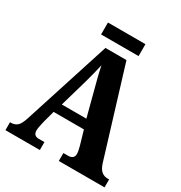

<svg xmlns="http://www.w3.org/2000/svg" viewBox="-195 -991 1068 1131"><g transform="rotate(30 339.5 -425.5)"><path d="M5 0V-54H13Q36 -54 53 -68Q70 -82 84 -126L273 -714H416L599 -116Q610 -82 627.5 -68Q645 -54 669 -54H679V0H368V-54H402Q417 -54 428.5 -62Q440 -70 440 -89Q440 -101 436.5 -115.5Q433 -130 431 -139L403 -235H197L175 -154Q173 -142 168.5 -123.5Q164 -105 164 -91Q164 -54 200 -54H239V0ZM217 -297H384L335 -484Q326 -517 318 -549.5Q310 -582 304 -614Q297 -583 288.5 -550.5Q280 -518 272 -488ZM211 -770V-851H466V-770Z"/></g></svg>

Font: Noto Serif Tamil Condensed ExtraBold
Style: Italic
Weight: 800
Width: 3
Italic angle: -12°
Designer: Indian Type Foundry, Tom Grace, and the Monotype Design Team
Foundry: Monotype Imaging Inc.
Version: Version 2.003; ttfautohint (v1.8.4.7-5d5b)